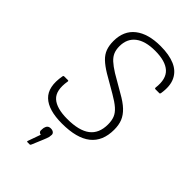

<svg xmlns="http://www.w3.org/2000/svg" viewBox="-264 -747 1043 1043"><g transform="rotate(45 257.0 -225.5)"><path d="M232 11Q128 11 82 -33Q36 -77 53 -172Q54 -179 60 -179H88Q95 -179 93 -172Q80 -93 116.5 -60Q153 -27 235 -27Q325 -27 369 -60.5Q413 -94 413 -163Q413 -192 404.5 -213.5Q396 -235 374 -254.5Q352 -274 312 -297L212 -355Q176 -377 154 -398Q132 -419 122.5 -444.5Q113 -470 113 -504Q113 -583 166 -624.5Q219 -666 314 -666Q380 -666 424 -647Q468 -628 487 -588Q506 -548 496 -487Q495 -480 490 -480H460Q453 -480 454 -488Q463 -561 426.5 -594Q390 -627 311 -627Q236 -627 196 -596Q156 -565 156 -507Q156 -481 164 -461.5Q172 -442 191 -424.5Q210 -407 242 -387L340 -330Q385 -305 410 -281Q435 -257 446 -230Q457 -203 457 -166Q457 -78 401 -33.5Q345 11 232 11ZM172 215Q165 215 168 208L194 135Q174 132 178 109L179 98Q182 85 189 78.5Q196 72 209 72Q223 72 231 79.5Q239 87 236 100L235 110Q233 117 230.5 124.5Q228 132 224 141L196 208Q193 215 189 215Z"/></g></svg>

Font: Sofia Sans Semi Condensed ExtraLight
Style: Italic
Weight: 250
Italic angle: -9°
Version: Version 4.100